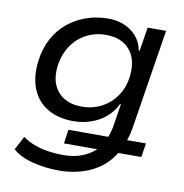

<svg xmlns="http://www.w3.org/2000/svg" viewBox="-78 -579 805 841"><g transform="rotate(10 324.0 -158.5)"><path d="M238 188Q178 188 122 174Q66 160 32 130L64 69Q88 87 118.5 98Q149 109 181.5 113.5Q214 118 245 118Q295 118 334.5 101.5Q374 85 399 55L405 67H240L249 5H432L423 11Q429 0 432.5 -12.5Q436 -25 439 -38L456 -145H452Q435 -110 406 -85.5Q377 -61 340.5 -48.5Q304 -36 263 -36Q194 -36 146.5 -65Q99 -94 78.5 -147Q58 -200 67 -270Q74 -325 97.5 -369Q121 -413 157.5 -443Q194 -473 239.5 -489Q285 -505 336 -505Q397 -505 439.5 -474Q482 -443 492 -391L496 -389L513 -496H595L524 -49Q521 -32 516 -14Q511 4 505 19L498 5H594L584 67H474L488 56Q452 122 386.5 155Q321 188 238 188ZM288 -105Q337 -105 376.5 -126Q416 -147 441.5 -184Q467 -221 473 -269Q483 -344 447 -388.5Q411 -433 339 -433Q292 -433 252 -412Q212 -391 186.5 -352.5Q161 -314 154 -263Q148 -216 162 -180.5Q176 -145 208.5 -125Q241 -105 288 -105Z"/></g></svg>

Font: Nunito Sans 7pt
Style: Italic
Weight: 400
Italic angle: -9°
Designer: Vernon Adams
Foundry: Vernon Adams
Version: Version 3.101;gftools[0.9.27]